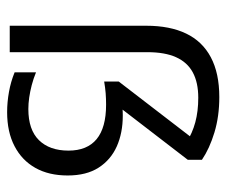

<svg xmlns="http://www.w3.org/2000/svg" viewBox="-69 -573 650 552"><g transform="rotate(90 256.0 -297.0)"><path d="M439.5 -552.5V-512L274.5 -297.5L271 -321.5Q282 -323.5 291.5 -324.2Q301 -325 312.5 -325Q362 -325 400.8 -307.8Q439.5 -290.5 462 -255.5Q484.5 -220.5 484.5 -166.5Q484.5 -112.5 462.8 -73.8Q441 -35 400.2 -13.8Q359.5 7.5 302.5 7.5Q273.5 7.5 244.2 2.2Q215 -3 188 -14V-75.5Q206.5 -68 224.8 -63.2Q243 -58.5 260.2 -56Q277.5 -53.5 293.5 -53.5Q353 -53.5 383 -84Q413 -114.5 413 -169Q413 -222.5 380 -249.8Q347 -277 281 -277Q264.5 -277 248.2 -275.8Q232 -274.5 214.5 -271.5V-313.5L391 -543L389.5 -508Q363 -525 331.5 -533.5Q300 -542 261 -542Q217 -542 188 -526.2Q159 -510.5 144.5 -478.2Q130 -446 130 -395.5V0H54V-392.5Q54 -460.5 76.5 -507.2Q99 -554 144.8 -578.2Q190.5 -602.5 259 -602.5Q314.5 -602.5 360.8 -588.5Q407 -574.5 439.5 -552.5Z"/></g></svg>

Font: Encode Sans SC Condensed
Style: Regular
Weight: 400
Width: 3
Designer: Multiple Designers
Foundry: Impallari Type
Version: Version 3.002